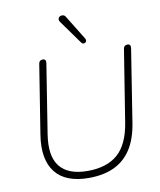

<svg xmlns="http://www.w3.org/2000/svg" viewBox="-100 -1020 920 1107"><g transform="rotate(-10 360.0 -467.0)"><path d="M330 8Q264 8 215 -10.5Q166 -29 136 -66.5Q106 -104 96 -159.5Q86 -215 98 -288L162 -690Q165 -711 186 -711Q196 -711 200.5 -704.5Q205 -698 203 -686L139 -282Q119 -156 168 -94.5Q217 -33 330 -33Q443 -33 507 -89Q571 -145 591 -270L658 -690Q661 -711 682 -711Q692 -711 696.5 -704.5Q701 -698 699 -686L632 -261Q618 -171 580.5 -111.5Q543 -52 480.5 -22Q418 8 330 8ZM421 -769 322 -907Q316 -915 316.5 -922.5Q317 -930 322 -935Q327 -940 334 -941.5Q341 -943 348.5 -940.5Q356 -938 361 -929L449 -786Q453 -779 451 -773Q449 -767 444 -763.5Q439 -760 432.5 -761Q426 -762 421 -769Z"/></g></svg>

Font: Nunito Variable Extra Light
Style: Italic
Weight: 200
Italic angle: -9°
Designer: Vernon Adams
Foundry: Vernon Adams
Version: Version 3.602